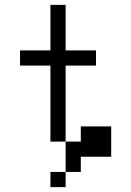

<svg xmlns="http://www.w3.org/2000/svg" viewBox="-20 -645 540 790"><path d="M375 -375V-437.5H250V-625H187.5V-437.5H62.5V-375H187.5V-62.5H250Q250 -62.5 250 62.5H187.5V125H250V62.5H312.5V0H437.5Q437.5 0 437.5 -125H312.5V-62.5H250V-375Z"/></svg>

Font: CalcUnifontExMono
Style: Regular
Weight: 500
Version: Version 15.0.06